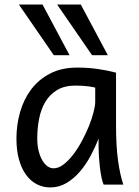

<svg xmlns="http://www.w3.org/2000/svg" viewBox="-20 -801 602 833"><path d="M393.1 -420.9Q387.2 -422.4 379.9 -423.8Q372.6 -425.3 362.5 -426.5Q352.5 -427.7 339.1 -428.7Q325.7 -429.7 307.6 -429.7Q259.8 -429.7 227.8 -410.4Q195.8 -391.1 176.8 -359.1Q157.7 -327.1 149.7 -285.6Q141.6 -244.1 141.6 -200.2Q141.6 -171.9 147.2 -148.2Q152.8 -124.5 162.6 -107.2Q172.4 -89.8 185.1 -80.3Q197.8 -70.8 212.4 -70.8Q233.9 -70.8 255.6 -87.4Q277.3 -104 297.4 -130.1Q317.4 -156.2 335 -188.7Q352.5 -221.2 365.5 -253.2Q378.4 -285.2 385.7 -313.5Q393.1 -341.8 393.1 -358.9ZM429.7 0Q424.3 -11.7 420.2 -32.2Q416 -52.7 413.3 -75.9Q410.6 -99.1 409.2 -122.1Q407.7 -145 407.7 -161.1V-200.2Q393.1 -162.1 372.8 -124.3Q352.5 -86.4 326.4 -56.2Q300.3 -25.9 268.1 -6.8Q235.8 12.2 197.8 12.2Q167 12.2 140.1 -1.5Q113.3 -15.1 93.5 -42Q73.7 -68.8 62.5 -108.6Q51.3 -148.4 51.3 -200.2Q51.3 -258.3 66.9 -313.7Q82.5 -369.1 114.7 -412.4Q147 -455.6 196.8 -481.7Q246.6 -507.8 314.9 -507.8Q362.3 -507.8 404.3 -501.7Q446.3 -495.6 483.4 -485.8V-258.8Q483.4 -166.5 492.2 -103.8Q501 -41 515.1 0ZM330.6 -781.2 447.8 -561.5H379.4L228 -781.2ZM164.6 -781.2 281.7 -561.5H213.4L62 -781.2Z"/></svg>

Font: Andika Eur
Style: Regular
Weight: 400
Designer: Victor Gaultney, Annie Olsen, Julie Remington, Don Collingsworth, Eric Hays, Becca Hirsbrunner
Foundry: SIL International
Version: Version 5.000